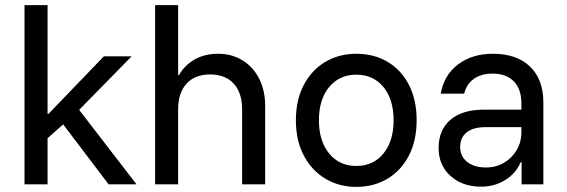

<svg xmlns="http://www.w3.org/2000/svg" viewBox="-20 -720 2215 750"><path d="M75.8 0V-700H165.8V-275H169.2L385.8 -500H494.2L289.2 -290.8L513.3 0H404.2L226.7 -234.2L165.8 -180V0Z M585.8 0V-700H675.8V-426.7H679.2Q700.8 -465 740 -487.5Q779.2 -510 831.7 -510Q885.8 -510 927.5 -484.2Q969.2 -458.3 992.5 -412.5Q1015.8 -366.7 1015.8 -305.8V0H925.8V-292.5Q925.8 -357.5 892.9 -393.3Q860 -429.2 800.8 -429.2Q741.7 -429.2 708.8 -393.3Q675.8 -357.5 675.8 -292.5V0Z M1371.7 10Q1304.2 10 1250.8 -22.1Q1197.5 -54.2 1166.7 -112.5Q1135.8 -170.8 1135.8 -250Q1135.8 -330 1166.7 -388.3Q1197.5 -446.7 1250.8 -478.3Q1304.2 -510 1371.7 -510Q1440.8 -510 1494.2 -478.3Q1547.5 -446.7 1577.5 -388.3Q1607.5 -330 1607.5 -250Q1607.5 -170.8 1577.1 -112.1Q1546.7 -53.3 1493.3 -21.7Q1440 10 1371.7 10ZM1371.7 -71.7Q1438.3 -71.7 1477.9 -120.4Q1517.5 -169.2 1517.5 -250Q1517.5 -331.7 1477.9 -380Q1438.3 -428.3 1371.7 -428.3Q1305.8 -428.3 1265.8 -380Q1225.8 -331.7 1225.8 -250Q1225.8 -169.2 1265.8 -120.4Q1305.8 -71.7 1371.7 -71.7Z M1860 9.2Q1785.8 9.2 1739.6 -32.9Q1693.3 -75 1693.3 -141.7Q1693.3 -212.5 1739.6 -252.1Q1785.8 -291.7 1870.8 -291.7H2016.7V-316.7Q2016.7 -371.7 1987.1 -402.1Q1957.5 -432.5 1904.2 -432.5Q1860 -432.5 1831.2 -412.1Q1802.5 -391.7 1793.3 -354.2H1701.7Q1714.2 -426.7 1769.2 -468.3Q1824.2 -510 1905.8 -510Q1998.3 -510 2050.4 -460Q2102.5 -410 2102.5 -319.2V0H2017.5V-86.7H2014.2Q1995 -42.5 1953.3 -16.7Q1911.7 9.2 1860 9.2ZM1878.3 -65.8Q1917.5 -65.8 1948.8 -84.2Q1980 -102.5 1998.3 -133.8Q2016.7 -165 2016.7 -203.3V-223.3H1876.7Q1828.3 -223.3 1802.9 -202.9Q1777.5 -182.5 1777.5 -145.8Q1777.5 -109.2 1805 -87.5Q1832.5 -65.8 1878.3 -65.8Z"/></svg>

Font: Funnel Sans Light
Style: Regular
Weight: 400
Version: Version 1.000